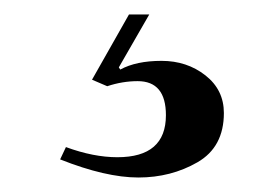

<svg xmlns="http://www.w3.org/2000/svg" viewBox="-20 -28 376 265"><path d="M146 68Q168 56 203 56Q238 56 263.5 76Q289 96 289 128Q289 175 252.5 196Q216 217 171 217Q126 217 63 192L71 175Q109 189 142 189Q209 189 209 131Q209 84 170 84Q149 84 128 91L107 82L158 -8H186L144 65Z"/></svg>

Font: Rufina
Style: Regular
Weight: 400
Designer: Martin Sommaruga
Foundry: Martin Sommaruga
Version: Version 1.001